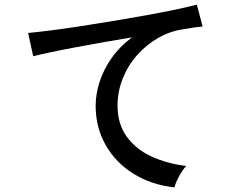

<svg xmlns="http://www.w3.org/2000/svg" viewBox="-20 -785 1040 833"><path d="M737 28Q637 17 559.5 -31Q482 -79 438.5 -155.5Q395 -232 395 -326Q395 -376 412 -429.5Q429 -483 464.5 -533.5Q500 -584 553 -623Q491 -613 427 -601.5Q363 -590 304 -579Q245 -568 198 -558Q151 -548 124 -541L102 -642Q135 -645 192 -652Q249 -659 320.5 -670Q392 -681 468 -693.5Q544 -706 615.5 -719Q687 -732 744 -744Q801 -756 834 -765L859 -670Q845 -669 823.5 -666Q802 -663 775 -658Q718 -650 666.5 -620.5Q615 -591 575 -546Q535 -501 512.5 -444.5Q490 -388 490 -326Q490 -247 530 -192Q570 -137 637.5 -106Q705 -75 788 -65Q771 -47 756 -18.5Q741 10 737 28Z"/></svg>

Font: Zen Kaku Gothic New Medium
Style: Regular
Weight: 500
Designer: Yoshimichi Ohira
Foundry: Positype
Version: Version 1.002